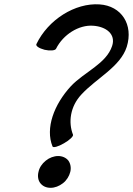

<svg xmlns="http://www.w3.org/2000/svg" viewBox="-20 -672 635 918"><path d="M248 -439C282 -507 357 -554 425 -549C487 -545 535 -509 516 -452C488 -367 383 -328 319 -260C238 -172 196 -59 231 28C234 36 259 29 286 13C313 -2 332 -21 329 -28C306 -87 315 -162 369 -220C442 -299 555 -352 586 -448C619 -554 561 -644 456 -651C339 -659 210 -578 154 -461C150 -452 167 -441 193 -434C219 -428 244 -430 248 -439ZM316 150C321 130 317 110 307 96C296 82 278 74 258 74C238 74 216 82 199 96C181 110 168 130 164 150C159 170 162 190 173 204C184 218 201 226 222 226C242 226 263 218 281 204C299 190 311 170 316 150Z"/></svg>

Font: Nupuram Medium Oblique
Style: Regular
Weight: 500
Designer: Santhosh Thottingal (santhosh.thottingal@gmail.com)
Foundry: SMC
Version: Version 1.000